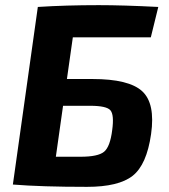

<svg xmlns="http://www.w3.org/2000/svg" viewBox="-20 -717 656 746"><path d="M240 -410H339Q481 -410 532.5 -362.5Q584 -315 567 -196Q550 -77 495.5 -34Q441 9 318 9Q141 9 30 0L127 -690Q236 -697 364 -697Q458 -697 595 -690L566 -572H263ZM197 -108H293Q361 -108 384.5 -127.5Q408 -147 416 -212Q424 -271 409 -288.5Q394 -306 330 -306H225Z"/></svg>

Font: Exo 2.0
Style: Bold Italic
Weight: 700
Italic angle: -8°
Designer: Natanael Gama
Version: Version 1.001;PS 001.001;hotconv 1.0.70;makeotf.lib2.5.58329